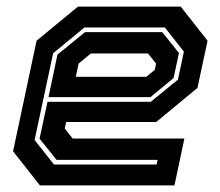

<svg xmlns="http://www.w3.org/2000/svg" viewBox="-20 -560 666 580"><path d="M526 -540 607 -437 576.5 -294.5 452 -191.5H180L175.5 -172L199.5 -141.5H537L507 0H100.5L19.5 -103L90.5 -437L215.5 -540ZM470 -463 520.5 -400 504.5 -324.5 434.5 -266.5H126.5L153.5 -395L237 -463ZM478 -477H235L140.5 -399L84.5 -137L143 -63H453L456 -77H151L99.5 -141L123.5 -252.5H435.5L517.5 -319.5L535.5 -404ZM427 -398.5H254.5L217.5 -368L209 -328H422L447.5 -349L451.5 -368Z"/></svg>

Font: Tourney Thin
Style: Bold Italic
Weight: 700
Italic angle: -12°
Version: Version 1.015